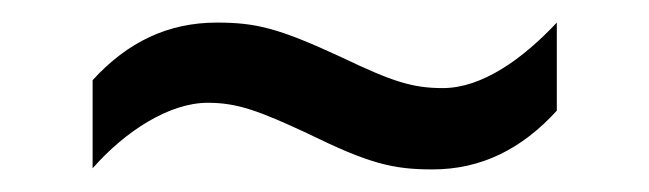

<svg xmlns="http://www.w3.org/2000/svg" viewBox="-20 -407 575 170"><path d="M62 -336V-258C91 -291 130 -316 164 -316C190 -316 209 -309 252 -289C307 -262 328 -257 363 -257C406 -257 442 -275 473 -309V-387C443 -355 407 -329 372 -329C345 -329 327 -335 283 -356C227 -382 207 -387 172 -387C129 -387 93 -370 62 -336Z"/></svg>

Font: Noto Sans Bengali UI SemiCondensed
Style: Regular
Weight: 400
Width: 4
Designer: Jelle Bosma - Monotype Design Team
Foundry: Monotype Imaging Inc.
Version: Version 2.003